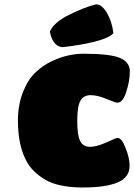

<svg xmlns="http://www.w3.org/2000/svg" viewBox="-20 -829 600 858"><path d="M199.2 -17.1Q171.9 -29.8 145.3 -52Q118.7 -74.2 102.1 -102.1Q60.1 -174.3 60.1 -290Q60.1 -359.4 82.3 -416.5Q104.5 -473.6 139.2 -505.9Q172.4 -537.6 214.8 -557.1Q284.2 -588.9 353 -588.9Q470.2 -588.9 514.2 -570.8Q560.1 -552.7 560.1 -509.8Q560.1 -465.8 543.9 -418Q529.3 -370.1 503.9 -370.1Q496.1 -370.1 455.1 -387.2Q415.5 -403.8 384.8 -403.8Q354 -403.8 339.6 -379.2Q325.2 -354.5 325.2 -289.1Q325.2 -224.1 338.4 -198.5Q351.6 -172.9 381.8 -172.9Q412.1 -172.9 456.1 -192.9Q500 -212.9 504.9 -212.9Q523.9 -212.9 541 -168Q559.1 -124 559.1 -87.9Q559.1 -36.1 505.6 -13.7Q452.1 8.8 351.1 8.8Q256.8 8.8 199.2 -17.1ZM407.2 -809.1Q431.2 -812.5 455.1 -775.9Q480.5 -733.9 486.8 -681.2Q471.7 -660.6 400.9 -642.1Q332.5 -626 259.8 -618.2Q235.4 -620.1 220.9 -640.9Q206.5 -661.6 203.1 -689Q221.2 -726.6 276.9 -756.8Q354.5 -796.4 407.2 -809.1Z"/></svg>

Font: GGS TheRock Black
Style: Regular
Weight: 900
Designer: Rodrigo Fuenzalida (2012); Goodgame Studios (2014)
Foundry: Rodrigo Fuenzalida,2012;  GGS,2014
Version: Version 1.002 | FøM Mod